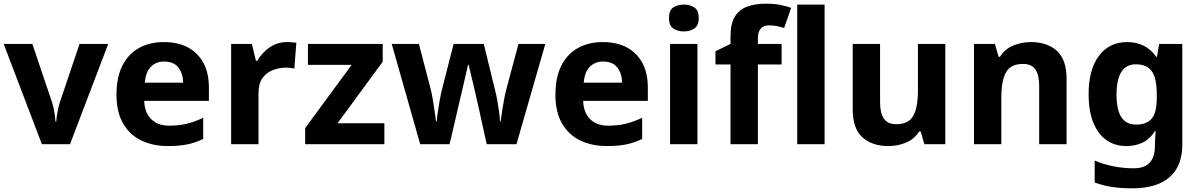

<svg xmlns="http://www.w3.org/2000/svg" viewBox="-20 -785 6533 1045"><path d="M208 0 0 -546H156L261 -235Q267 -217 271.5 -197Q276 -177 278.5 -158Q281 -139 282 -123H286Q287 -140 290 -159Q293 -178 297.5 -197.5Q302 -217 308 -235L413 -546H569L361 0Z M872 -556Q948 -556 1002.5 -527Q1057 -498 1087 -443Q1117 -388 1117 -308V-236H765Q767 -173 802.5 -137Q838 -101 901 -101Q954 -101 997 -111.5Q1040 -122 1086 -144V-29Q1046 -9 1001.5 0.5Q957 10 894 10Q812 10 749 -20.5Q686 -51 650 -113Q614 -175 614 -269Q614 -365 646.5 -428.5Q679 -492 737 -524Q795 -556 872 -556ZM873 -450Q830 -450 801.5 -422Q773 -394 768 -335H977Q976 -385 951 -417.5Q926 -450 873 -450Z M1543 -556Q1554 -556 1569 -555Q1584 -554 1593 -552L1582 -412Q1575 -414 1561.5 -415.5Q1548 -417 1538 -417Q1500 -417 1465 -403.5Q1430 -390 1408.5 -360Q1387 -330 1387 -278V0H1238V-546H1351L1373 -454H1380Q1404 -496 1446 -526Q1488 -556 1543 -556Z M2072 0H1641V-88L1894 -432H1656V-546H2063V-449L1817 -114H2072Z M2587 -191Q2583 -208 2575.5 -241.5Q2568 -275 2559 -313.5Q2550 -352 2542 -384.5Q2534 -417 2531 -432H2527Q2524 -417 2516.5 -384.5Q2509 -352 2500 -313.5Q2491 -275 2483 -241Q2475 -207 2471 -189L2427 0H2267L2112 -546H2260L2323 -304Q2330 -279 2335.5 -244Q2341 -209 2346 -176.5Q2351 -144 2353 -125H2357Q2358 -139 2361 -162.5Q2364 -186 2368.5 -211Q2373 -236 2376.5 -256.5Q2380 -277 2382 -284L2449 -546H2613L2677 -284Q2681 -270 2686.5 -239Q2692 -208 2696.5 -176Q2701 -144 2701 -125H2705Q2707 -142 2712 -174.5Q2717 -207 2723.5 -243Q2730 -279 2737 -304L2802 -546H2948L2791 0H2629Z M3261 -556Q3337 -556 3391.5 -527Q3446 -498 3476 -443Q3506 -388 3506 -308V-236H3154Q3156 -173 3191.5 -137Q3227 -101 3290 -101Q3343 -101 3386 -111.5Q3429 -122 3475 -144V-29Q3435 -9 3390.5 0.5Q3346 10 3283 10Q3201 10 3138 -20.5Q3075 -51 3039 -113Q3003 -175 3003 -269Q3003 -365 3035.5 -428.5Q3068 -492 3126 -524Q3184 -556 3261 -556ZM3262 -450Q3219 -450 3190.5 -422Q3162 -394 3157 -335H3366Q3365 -385 3340 -417.5Q3315 -450 3262 -450Z M3776 -546V0H3627V-546ZM3702 -760Q3735 -760 3759 -744.5Q3783 -729 3783 -686.8Q3783 -646 3759 -630Q3735 -614 3702 -614Q3667.7 -614 3644.4 -630Q3621 -646 3621 -686.8Q3621 -729 3644.4 -744.5Q3667.7 -760 3702 -760Z M4234 -434H4105V0H3956V-434H3874V-506L3956 -546V-586Q3956 -656 3979.5 -694.5Q4003 -733 4046.5 -749Q4090 -765 4149 -765Q4193 -765 4228.5 -758Q4264 -751 4286 -742L4248 -633Q4231 -638 4211 -642.5Q4191 -647 4165 -647Q4134 -647 4119.5 -628Q4105 -609 4105 -580V-546H4234Z M4468 0H4319V-760H4468Z M5125 -546V0H5011L4991 -70H4983Q4957 -28 4911.5 -9Q4866 10 4815 10Q4727 10 4674 -37.5Q4621 -85 4621 -190V-546H4770V-227Q4770 -169 4791 -139Q4812 -109 4858 -109Q4926 -109 4951 -155.5Q4976 -202 4976 -289V-546Z M5591 -556Q5679 -556 5732 -508.5Q5785 -461 5785 -356V0H5636V-319Q5636 -378 5615 -407.5Q5594 -437 5548 -437Q5480 -437 5455 -390.5Q5430 -344 5430 -257V0H5281V-546H5395L5415 -476H5423Q5449 -518 5494.5 -537Q5540 -556 5591 -556Z M6115 -556Q6165 -556 6205 -536Q6245 -516 6273 -476H6277L6289 -546H6415V1Q6415 118 6346 179Q6277 240 6142 240Q6084 240 6034.5 233Q5985 226 5938 208V89Q6039 131 6151 131Q6209 131 6237.5 100Q6266 69 6266 7V-4Q6266 -21 6267.5 -39Q6269 -57 6270 -71H6266Q6238 -28 6199 -9Q6160 10 6111 10Q6014 10 5959.5 -64.5Q5905 -139 5905 -272Q5905 -406 5961 -481Q6017 -556 6115 -556ZM6162 -435Q6110 -435 6083.5 -394Q6057 -353 6057 -270Q6057 -188 6083 -147.5Q6109 -107 6164 -107Q6221 -107 6248.5 -139.5Q6276 -172 6276 -253V-271Q6276 -359 6249 -397Q6222 -435 6162 -435Z"/></svg>

Font: Noto Sans Sundanese
Style: Regular
Weight: 400
Designer: Monotype Design Team (Regular), Sérgio L. Martins (other weights)
Foundry: Monotype Imaging Inc.
Version: Version 2.003